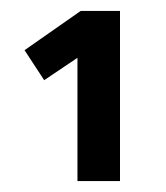

<svg xmlns="http://www.w3.org/2000/svg" viewBox="-20 -810 305 352"><path d="M25 -718 128 -790H200V-478H122V-704L61 -663Z"/></svg>

Font: TypoPRO Titillium Text
Style: 600 wt
Weight: 600
Designer: Accademia di Belle Arti di Urbino and others
Foundry: Accademia di Belle Arti di Urbino and others.
Version: Version 25.000